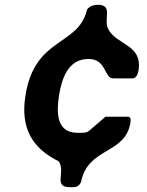

<svg xmlns="http://www.w3.org/2000/svg" viewBox="-20 -660 615 801"><path d="M225 13C256 59 199 121 273 121C290 121 307 123 318 100C346 -47 503 -15 524 -148C525 -156 528 -173 514 -173H420L350 -113C340 -104 312 -106 303 -106C216 -106 215 -189 226 -260C237 -330 263 -414 349 -414C425 -414 414 -333 452 -333H532C550 -333 556 -354 558 -367C575 -476 465 -471 431 -540C411 -579 453 -640 389 -640C372 -640 354 -635 343 -620C308 -466 124 -508 86 -260C65 -127 113 -42 225 13Z"/></svg>

Font: Asimov Print
Style: CIt
Weight: 500
Designer: Google
Version: Version 2.000980: 2014